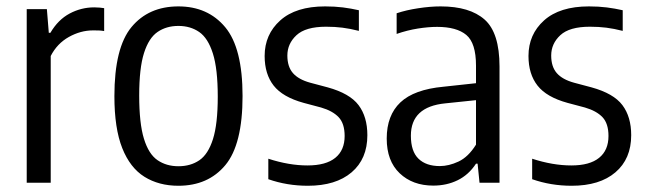

<svg xmlns="http://www.w3.org/2000/svg" viewBox="-20 -571 2018 600"><path d="M63.5 0V-542.5H126.5L132.5 -468.5H137.5Q161.5 -509.5 197.8 -528.8Q234 -548 274.5 -548Q284 -548 292 -547.2Q300 -546.5 305.5 -545.5V-474Q296.5 -475.5 288.5 -475.8Q280.5 -476 270.5 -476Q232 -476 195.2 -455.5Q158.5 -435 138.5 -396V0Z M537.5 9.5Q476.5 9.5 431.5 -18.5Q386.5 -46.5 362 -108.2Q337.5 -170 337.5 -270.5Q337.5 -422 391 -486.5Q444.5 -551 537.5 -551Q629.5 -551 683.8 -486Q738 -421 738 -271Q738 -119.5 684.2 -55Q630.5 9.5 537.5 9.5ZM537.5 -51.5Q575.5 -51.5 603 -70.2Q630.5 -89 645.5 -136.2Q660.5 -183.5 660.5 -269Q660.5 -356 645.2 -404Q630 -452 602.5 -471Q575 -490 537.5 -490Q500 -490 472.5 -471.2Q445 -452.5 430 -405.2Q415 -358 415 -272.5Q415 -185.5 429.8 -137.5Q444.5 -89.5 472.2 -70.5Q500 -51.5 537.5 -51.5Z M942 9.5Q877 9.5 818.5 -11V-75Q883 -54 941 -54Q998.5 -54 1027.8 -77.8Q1057 -101.5 1057 -146Q1057 -185 1038.2 -204.8Q1019.5 -224.5 983.5 -235L929 -249.5Q863.5 -267.5 835.2 -303.5Q807 -339.5 807 -396Q807 -463.5 855.8 -507.2Q904.5 -551 996 -551Q1026 -551 1051.8 -547.8Q1077.5 -544.5 1101.5 -539V-474.5Q1074 -481.5 1050.2 -484.5Q1026.5 -487.5 999 -487.5Q935 -487.5 906.5 -461Q878 -434.5 878 -397.5Q878 -362.5 895.5 -342.5Q913 -322.5 949.5 -312.5L1004 -298Q1073 -279 1100.5 -242.5Q1128 -206 1128 -148.5Q1128 -74.5 1078.8 -32.5Q1029.5 9.5 942 9.5Z M1334 9Q1269.5 9 1229 -29.5Q1188.5 -68 1188.5 -138Q1188.5 -210.5 1231.2 -251Q1274 -291.5 1366 -300L1467.5 -311V-366Q1467.5 -436.5 1437.2 -461.8Q1407 -487 1346 -487Q1319 -487 1285.8 -481.8Q1252.5 -476.5 1219.5 -465V-529.5Q1249 -539.5 1286.8 -545.2Q1324.5 -551 1357 -551Q1448 -551 1494.5 -509.8Q1541 -468.5 1541 -363V0H1478.5L1472.5 -59.5H1467.5Q1444.5 -24.5 1410.2 -7.8Q1376 9 1334 9ZM1264 -147Q1264 -98 1287.8 -75Q1311.5 -52 1354.5 -52Q1382.5 -52 1413 -66.2Q1443.5 -80.5 1467.5 -119V-258L1371.5 -248Q1264 -237.5 1264 -147Z M1766.5 9.5Q1701.5 9.5 1643 -11V-75Q1707.5 -54 1765.5 -54Q1823 -54 1852.2 -77.8Q1881.5 -101.5 1881.5 -146Q1881.5 -185 1862.8 -204.8Q1844 -224.5 1808 -235L1753.5 -249.5Q1688 -267.5 1659.8 -303.5Q1631.5 -339.5 1631.5 -396Q1631.5 -463.5 1680.2 -507.2Q1729 -551 1820.5 -551Q1850.5 -551 1876.2 -547.8Q1902 -544.5 1926 -539V-474.5Q1898.5 -481.5 1874.8 -484.5Q1851 -487.5 1823.5 -487.5Q1759.5 -487.5 1731 -461Q1702.5 -434.5 1702.5 -397.5Q1702.5 -362.5 1720 -342.5Q1737.5 -322.5 1774 -312.5L1828.5 -298Q1897.5 -279 1925 -242.5Q1952.5 -206 1952.5 -148.5Q1952.5 -74.5 1903.2 -32.5Q1854 9.5 1766.5 9.5Z"/></svg>

Font: Encode Sans Condensed Condensed
Style: Regular
Weight: 400
Width: 3
Designer: Multiple Designers
Foundry: Impallari Type
Version: Version 3.000; ttfautohint (v1.8.3) -l 8 -r 50 -G 200 -x 14 